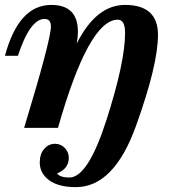

<svg xmlns="http://www.w3.org/2000/svg" viewBox="-23 -520 716 781"><path d="M485.8 -386.2Q485.8 -439.9 456.1 -439.9Q337.9 -439.9 212.9 0H75.2Q184.1 -358.9 184.1 -412.1Q184.1 -442.9 158.2 -442.9Q99.1 -442.9 49.8 -293H-2.9Q52.7 -500 185.5 -500Q293.9 -500 293.9 -391.1Q293.9 -368.2 289.1 -342.8Q368.2 -500 485.4 -500Q619.6 -500 619.6 -378.4Q619.6 -255.9 530 -7.3Q440.4 241.2 285.6 241.2Q214.4 241.2 176.5 212.9Q138.7 184.6 138.7 141.1Q138.7 106 157 85.4Q175.3 64.9 200.7 64.9Q224.1 64.9 240.5 81.8Q256.8 98.6 256.8 122.6Q256.8 165.5 209.5 185.5Q220.7 202.1 259.3 202.1Q335 202.1 410.4 -33Q485.8 -268.1 485.8 -386.2Z"/></svg>

Font: Munson
Style: Bold Italic
Weight: 700
Italic angle: -12°
Designer: Paul James MIller
Foundry: High-Logic / Made with FontCreator
Version: Version 2.10;May 5, 2019;FontCreator 11.5.0.2430 64-bit